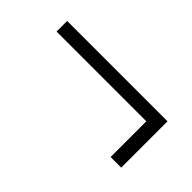

<svg xmlns="http://www.w3.org/2000/svg" viewBox="-7 -789 897 897"><g transform="rotate(45 441.5 -340.0)"><path d="M691 -187V-423H98V-493H761V-187Z"/></g></svg>

Font: Zen Kaku Gothic Antique Medium
Style: Regular
Weight: 500
Designer: Yoshimichi Ohira
Foundry: Positype
Version: Version 1.002